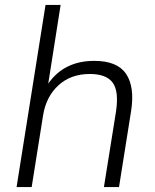

<svg xmlns="http://www.w3.org/2000/svg" viewBox="-20 -756 625 776"><path d="M47 0 164 -736H225L175 -418Q239 -510 361 -510Q454 -510 489.5 -457.5Q525 -405 510 -308L461 0H400L449 -306Q461 -388 435 -422.5Q409 -457 343 -457Q266 -457 216 -411Q166 -365 154 -289L108 0Z"/></svg>

Font: Mulish Light
Style: Italic
Weight: 300
Italic angle: -9°
Designer: Vernon Adams
Foundry: Vernon Adams
Version: Version 3.603; ttfautohint (v1.8.3)